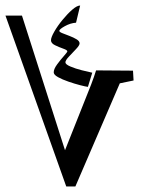

<svg xmlns="http://www.w3.org/2000/svg" viewBox="-24 -595 516 688"><path d="M213.4 73.2 -4.4 -539.1H54.7L222.7 -13.7L192.4 -15.1L302.2 -291Q308.6 -307.6 312.5 -319.1Q316.4 -330.6 320.3 -342.8L452.6 -341.8L454.6 -306.6L405.3 -296.4L246.1 73.2ZM306.6 -334.5 291 -283.7Q282.7 -284.7 262.9 -289.8Q243.2 -294.9 221.2 -302.5Q199.2 -310.1 183.8 -318.6Q168.5 -327.1 168.5 -335.9Q168.5 -347.7 180.7 -364.3Q192.9 -380.9 205.1 -394.5Q217.3 -408.2 217.3 -411.1Q217.3 -415.5 202.6 -420.7Q188 -425.8 173.3 -432.9Q158.7 -439.9 158.7 -450.7Q158.7 -460.9 170.4 -481.4Q182.1 -502 199.7 -523.4Q217.3 -544.9 234.6 -560.1Q252 -575.2 263.2 -575.2L248.5 -513.7Q228 -512.2 208.3 -501.2Q188.5 -490.2 188.5 -484.4Q188.5 -480.5 199.5 -476.1Q210.4 -471.7 224.9 -466.3Q239.3 -460.9 250.2 -454.3Q261.2 -447.8 261.2 -439.5Q261.2 -432.6 248.5 -419.2Q235.8 -405.8 223.1 -392.3Q210.4 -378.9 210.4 -371.6Q210.4 -364.3 228.3 -356.7Q246.1 -349.1 269 -343.3Q292 -337.4 306.6 -334.5Z"/></svg>

Font: Lateef Medium
Style: Regular
Weight: 500
Designer: SIL International
Foundry: SIL International
Version: Version 4.200